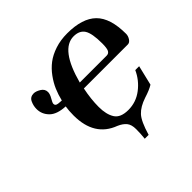

<svg xmlns="http://www.w3.org/2000/svg" viewBox="-213 -924 1331 1331"><g transform="rotate(-45 452.5 -258.5)"><path d="M97 -486Q97 -518 111 -547.5Q125 -577 160 -577Q181 -577 209 -560Q237 -543 237 -513Q237 -493 221 -466Q205 -439 205 -429Q205 -415 217 -410Q229 -405 263 -404Q274 -450 291.5 -491Q309 -532 338.5 -572.5Q368 -613 406 -642Q444 -671 498.5 -689Q553 -707 618 -707Q766 -707 835.5 -638.5Q905 -570 905 -416Q905 -395 892 -375Q879 -355 861 -355H430Q412 -268 412 -192Q412 -118 439.5 -74.5Q467 -31 543 -31Q619 -31 680 -77.5Q741 -124 772 -193H810L775 -47Q743 -27 685 -9Q619 13 584.5 50Q550 87 520 190H482Q487 146 487 101Q487 56 467.5 32.5Q448 9 411 -7Q247 -68 247 -273Q247 -320 253 -356Q171 -360 134 -397.5Q97 -435 97 -486ZM439 -404H702Q723 -404 732 -421.5Q741 -439 741 -486Q741 -585 716.5 -623Q692 -661 635 -661Q508 -661 439 -404Z"/></g></svg>

Font: Lingua Franca
Style: Bold Italic
Weight: 700
Italic angle: -13°
Version: Version 1.19